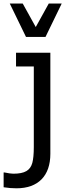

<svg xmlns="http://www.w3.org/2000/svg" viewBox="-64 -838 366 1065"><path d="M206.5 -818.4 134.3 -688 62 -818.4H-9.8L80.1 -633.3H188.5L278.3 -818.4ZM215.3 -545.4H24.9V-469.2H123.5V-22C123.5 16.1 120.6 45.4 115.2 65.9C103.5 106.9 74.2 125.5 9.8 125.5C-1.5 125.5 -17.6 123 -38.6 118.7H-43.9V200.7C-19 204.6 4.4 206.5 27.3 206.5C147.9 206.5 215.3 137.2 215.3 15.6Z"/></svg>

Font: SG Kara
Style: Regular
Weight: 400
Designer: Damoon Khanjanzadeh
Version: Version 1.000